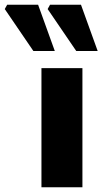

<svg xmlns="http://www.w3.org/2000/svg" viewBox="-116 -786 430 806"><path d="M58 0V-500H230V0ZM24 -572 -96 -748 -86 -766H44L114 -572ZM204 -572 84 -748 94 -766H224L294 -572Z"/></svg>

Font: Source Sans 3 Black
Style: Regular
Weight: 900
Designer: Paul D. Hunt
Foundry: Adobe
Version: Version 3.046;hotconv 1.0.118;makeotfexe 2.5.65603